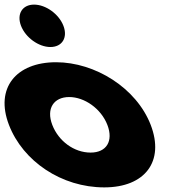

<svg xmlns="http://www.w3.org/2000/svg" viewBox="-72 -798 838 833"><path d="M-33.1 -256C27.7 -98 195.3 15 380.3 15C557.3 15 642.7 -98 581.9 -256C520.2 -416 341.1 -528 171.1 -528C-1.9 -528 -94.8 -416 -33.1 -256ZM154.9 -256C127.5 -327 161.3 -377 228.3 -377C294.3 -377 366.5 -327 393.9 -256C420.8 -186 390.1 -136 321.1 -136C249.1 -136 181.8 -186 154.9 -256ZM75.8 -778C24.8 -778 -0.4 -737 19.2 -686C38.9 -635 95.7 -594 146.7 -594C197.7 -594 222.9 -635 203.2 -686C183.6 -737 126.8 -778 75.8 -778Z"/></svg>

Font: Hussar
Style: BdOpOblFour
Weight: 700
Foundry: Cannot Into Space Fonts
Version: Version 2.00